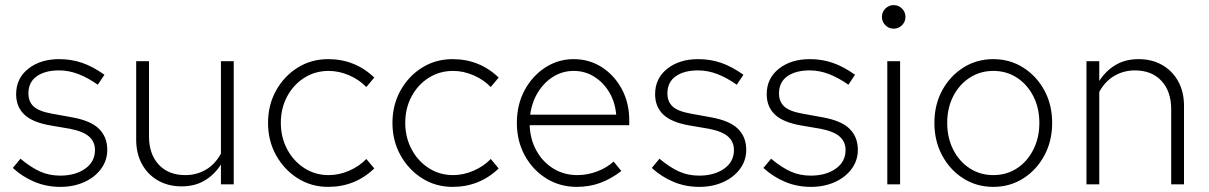

<svg xmlns="http://www.w3.org/2000/svg" viewBox="-20 -720 4721 750"><path d="M216 10Q161 10 114 -10Q67 -30 30 -64L60 -100Q101 -66 136.5 -50Q172 -34 215 -34Q274 -34 312.5 -61Q351 -88 351 -134Q351 -166 328 -186.5Q305 -207 253 -217L177 -230Q107 -242 75 -272.5Q43 -303 43 -352Q43 -414 90.5 -451.5Q138 -489 211 -489Q259 -489 301 -474.5Q343 -460 388 -428L362 -389Q324 -416 286.5 -430.5Q249 -445 211 -445Q156 -445 123.5 -422Q91 -399 91 -355Q91 -323 111.5 -304Q132 -285 183 -276L260 -262Q334 -249 366.5 -217Q399 -185 399 -135Q399 -93 374.5 -60Q350 -27 308.5 -8.5Q267 10 216 10Z M690 8Q637 8 597 -15Q557 -38 534.5 -79Q512 -120 512 -174V-481H562V-188Q562 -118 600 -77Q638 -36 704 -36Q748 -36 784 -57Q820 -78 843 -120V-481H893V0H843V-77Q816 -36 778 -14Q740 8 690 8Z M1262 10Q1196 10 1143 -23.5Q1090 -57 1058.5 -113.5Q1027 -170 1027 -240Q1027 -310 1058.5 -366.5Q1090 -423 1143 -456Q1196 -489 1262 -489Q1367 -489 1442 -417L1411 -380Q1383 -409 1343.5 -426Q1304 -443 1264 -443Q1211 -443 1168.5 -416Q1126 -389 1101.5 -343Q1077 -297 1077 -240Q1077 -184 1101.5 -137.5Q1126 -91 1168.5 -63.5Q1211 -36 1264 -36Q1304 -36 1343.5 -53Q1383 -70 1411 -99L1442 -62Q1367 10 1262 10Z M1748 10Q1682 10 1629 -23.5Q1576 -57 1544.5 -113.5Q1513 -170 1513 -240Q1513 -310 1544.5 -366.5Q1576 -423 1629 -456Q1682 -489 1748 -489Q1853 -489 1928 -417L1897 -380Q1869 -409 1829.5 -426Q1790 -443 1750 -443Q1697 -443 1654.5 -416Q1612 -389 1587.5 -343Q1563 -297 1563 -240Q1563 -184 1587.5 -137.5Q1612 -91 1654.5 -63.5Q1697 -36 1750 -36Q1790 -36 1829.5 -53Q1869 -70 1897 -99L1928 -62Q1853 10 1748 10Z M2233 10Q2167 10 2114 -23Q2061 -56 2030 -112.5Q1999 -169 1999 -240Q1999 -311 2029 -367Q2059 -423 2109.5 -456Q2160 -489 2221 -489Q2282 -489 2331 -457.5Q2380 -426 2409 -372Q2438 -318 2438 -250V-231H2049Q2051 -175 2076 -130.5Q2101 -86 2142.5 -61Q2184 -36 2235 -36Q2275 -36 2313 -50.5Q2351 -65 2377 -89L2407 -52Q2367 -21 2324.5 -5.5Q2282 10 2233 10ZM2051 -272H2387Q2383 -321 2360 -359.5Q2337 -398 2301 -420.5Q2265 -443 2221 -443Q2178 -443 2142 -421Q2106 -399 2082 -360.5Q2058 -322 2051 -272Z M2712 10Q2657 10 2610 -10Q2563 -30 2526 -64L2556 -100Q2597 -66 2632.5 -50Q2668 -34 2711 -34Q2770 -34 2808.5 -61Q2847 -88 2847 -134Q2847 -166 2824 -186.5Q2801 -207 2749 -217L2673 -230Q2603 -242 2571 -272.5Q2539 -303 2539 -352Q2539 -414 2586.5 -451.5Q2634 -489 2707 -489Q2755 -489 2797 -474.5Q2839 -460 2884 -428L2858 -389Q2820 -416 2782.5 -430.5Q2745 -445 2707 -445Q2652 -445 2619.5 -422Q2587 -399 2587 -355Q2587 -323 2607.5 -304Q2628 -285 2679 -276L2756 -262Q2830 -249 2862.5 -217Q2895 -185 2895 -135Q2895 -93 2870.5 -60Q2846 -27 2804.5 -8.5Q2763 10 2712 10Z M3148 10Q3093 10 3046 -10Q2999 -30 2962 -64L2992 -100Q3033 -66 3068.5 -50Q3104 -34 3147 -34Q3206 -34 3244.5 -61Q3283 -88 3283 -134Q3283 -166 3260 -186.5Q3237 -207 3185 -217L3109 -230Q3039 -242 3007 -272.5Q2975 -303 2975 -352Q2975 -414 3022.5 -451.5Q3070 -489 3143 -489Q3191 -489 3233 -474.5Q3275 -460 3320 -428L3294 -389Q3256 -416 3218.5 -430.5Q3181 -445 3143 -445Q3088 -445 3055.5 -422Q3023 -399 3023 -355Q3023 -323 3043.5 -304Q3064 -285 3115 -276L3192 -262Q3266 -249 3298.5 -217Q3331 -185 3331 -135Q3331 -93 3306.5 -60Q3282 -27 3240.5 -8.5Q3199 10 3148 10Z M3471 -608Q3452 -608 3438.5 -621.5Q3425 -635 3425 -654Q3425 -673 3438.5 -686.5Q3452 -700 3471 -700Q3490 -700 3503.5 -686.5Q3517 -673 3517 -654Q3517 -635 3503.5 -621.5Q3490 -608 3471 -608ZM3446 0V-481H3496V0Z M3860 10Q3795 10 3743 -23Q3691 -56 3660.5 -112.5Q3630 -169 3630 -240Q3630 -311 3660.5 -367Q3691 -423 3743 -456Q3795 -489 3860 -489Q3925 -489 3977 -456Q4029 -423 4059.5 -367Q4090 -311 4090 -240Q4090 -169 4059.5 -112.5Q4029 -56 3977 -23Q3925 10 3860 10ZM3860 -36Q3912 -36 3952.5 -62.5Q3993 -89 4016.5 -135.5Q4040 -182 4040 -240Q4040 -298 4016.5 -344Q3993 -390 3952.5 -416.5Q3912 -443 3860 -443Q3809 -443 3768 -416.5Q3727 -390 3703.5 -344Q3680 -298 3680 -240Q3680 -182 3703.5 -135.5Q3727 -89 3768 -62.5Q3809 -36 3860 -36Z M4224 0V-481H4274V-404Q4301 -445 4339 -467Q4377 -489 4427 -489Q4480 -489 4520 -466Q4560 -443 4582.5 -402Q4605 -361 4605 -307V0H4555V-293Q4555 -363 4517 -404Q4479 -445 4413 -445Q4370 -445 4333.5 -424Q4297 -403 4274 -361V0Z"/></svg>

Font: Red Hat Text Light
Style: Regular
Weight: 300
Designer: Pentagram, MCKL
Foundry: Pentagram, MCKL
Version: Version 1.023; ttfautohint (v1.8.3)